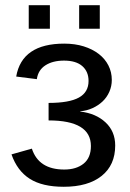

<svg xmlns="http://www.w3.org/2000/svg" viewBox="-20 -705 498 735"><path d="M224 10Q142 10 94 -20.5Q46 -51 24 -114L102 -136Q128 -56 226 -56Q272 -56 300 -78.5Q328 -101 328 -146Q328 -244 166 -244V-311Q245 -311 282 -331.5Q319 -352 319 -395Q319 -431 295 -452Q271 -473 225 -473Q182 -473 154 -455Q126 -437 121 -402L42 -412Q64 -538 226 -538Q267 -538 300.5 -527.5Q334 -517 358 -498.5Q382 -480 395 -454.5Q408 -429 408 -399Q408 -375 398.5 -353.5Q389 -332 372.5 -316.5Q356 -301 334 -291Q312 -281 287 -279V-278Q347 -271 384 -236.5Q421 -202 421 -148Q421 -73 369 -31.5Q317 10 224 10ZM283 -595V-685H362V-595ZM90 -595V-685H171V-595Z"/></svg>

Font: Libra Sans
Style: Regular
Weight: 400
Foundry: Context Ltd
Version: Version 1.000; ttfautohint (v1.3)